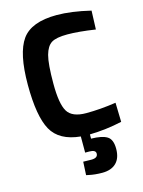

<svg xmlns="http://www.w3.org/2000/svg" viewBox="-136 -771 815 1091"><g transform="rotate(-15 271.5 -225.5)"><path d="M327 241Q284 241 248 233L234 230L238 152Q269 153 286 153Q324 153 324 127Q324 105 286 105H262V10Q138 -2 92.5 -84Q47 -166 47 -351.5Q47 -537 102.5 -614.5Q158 -692 307 -692Q393 -692 506 -665L502 -555Q403 -570 337.5 -570Q272 -570 244 -552.5Q216 -535 202.5 -486Q189 -437 189 -319Q189 -201 216.5 -155.5Q244 -110 326.5 -110Q409 -110 502 -124L505 -11Q411 10 315 12V37Q379 38 408.5 56Q438 74 438 129Q438 184 409 212.5Q380 241 327 241Z"/></g></svg>

Font: Titillium Web
Style: Bold
Weight: 700
Version: Version 1.001;PS 57.000;hotconv 1.0.70;makeotf.lib2.5.55311